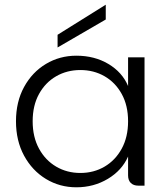

<svg xmlns="http://www.w3.org/2000/svg" viewBox="-20 -790 715 817"><path d="M305 7Q234 7 175.5 -28.5Q117 -64 82.5 -127.5Q48 -191 48 -274Q48 -357 82.5 -420Q117 -483 175.5 -518Q234 -553 305 -553Q382 -553 441 -518Q500 -483 525 -424V-546H595V0H569Q548 0 536.5 -11.5Q525 -23 525 -44V-124Q499 -65 439 -29Q379 7 305 7ZM322 -54Q379 -54 425 -81Q471 -108 498 -157.5Q525 -207 525 -274Q525 -341 498 -390Q471 -439 425 -465.5Q379 -492 322 -492Q265 -492 219 -465.5Q173 -439 146 -390Q119 -341 119 -274Q119 -207 146 -157.5Q173 -108 219 -81Q265 -54 322 -54ZM430 -770V-707L225 -588V-642Z"/></svg>

Font: Parkinsans Light Light
Style: Regular
Weight: 300
Version: Version 1.000